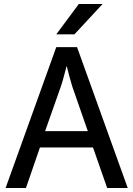

<svg xmlns="http://www.w3.org/2000/svg" viewBox="-20 -942 668 962"><path d="M180 -203 110 0H8L262 -706H366L620 0H517L446 -203ZM285 -509 206 -285H420L342 -509Q335 -532 326 -565Q317 -598 315 -609H313Q310 -598 301.5 -565Q293 -532 285 -509ZM494 -922 353 -770H262L375 -922Z"/></svg>

Font: Museo Sans Medium
Style: Regular
Weight: 500
Designer: Jos Buivenga
Foundry: Jos Buivenga & Rosetta Type Foundry (extension, remastering)
Version: Version 3.600;PS 1.000;hotconv 1.0.88;makeotf.lib2.5.647800;